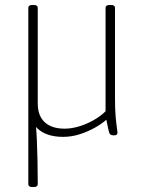

<svg xmlns="http://www.w3.org/2000/svg" viewBox="-20 -545 597 773"><path d="M110 208Q102 208 98 205Q94 202 94 196V-199L118 -87Q121 -71 124 -43.5Q127 -16 128.5 21Q130 58 131 102Q132 146 132 196Q132 202 128 205Q124 208 116 208ZM234 6Q166 6 130 -28.5Q94 -63 94 -128V-513Q94 -519 98 -522Q102 -525 111 -525H115Q124 -525 128 -522Q132 -519 132 -513V-128Q132 -79 160 -53Q188 -27 240 -27Q268 -27 298 -36Q328 -45 356.5 -61Q385 -77 405 -97V-513Q405 -519 409 -522Q413 -525 422 -525H426Q435 -525 439 -522Q443 -519 443 -513V-150Q443 -106 445.5 -76.5Q448 -47 450.5 -31.5Q453 -16 453 -12Q453 -9 452 -6.5Q451 -4 449 -2.5Q447 -1 444 -0.5Q441 0 437 0Q429 0 424.5 -3.5Q420 -7 417 -20.5Q414 -34 408 -63Q392 -48 364 -32Q336 -16 302.5 -5Q269 6 234 6Z"/></svg>

Font: Asap Thin
Style: Regular
Weight: 250
Designer: Pablo Cosgaya
Foundry: Omnibus-Type
Version: Version 3.001